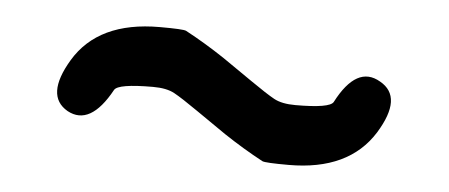

<svg xmlns="http://www.w3.org/2000/svg" viewBox="-28 -505 627 268"><g transform="rotate(5 285.0 -371.0)"><path d="M383 -283Q350 -283 346 -285Q318 -300 291 -318L249 -347Q226 -363 215 -369Q204 -375 185 -375Q136 -375 131 -366Q102 -313 69 -331Q36 -350 67 -402Q101 -459 187 -459Q220 -459 224 -457Q252 -442 279 -424L321 -395Q344 -379 355 -373Q366 -367 385 -367Q433 -367 438 -376Q466 -430 500 -410Q534 -391 502 -339Q467 -283 383 -283Z"/></g></svg>

Font: Resource Han Rounded KR Medium
Style: Regular
Weight: 500
Designer: Cyano Hao (round all glyphs); Ryoko NISHIZUKA 西塚涼子 (kana, bopomofo & ideographs); Paul D. Hunt (Latin, Greek & Cyrillic)
Foundry: Cyano Hao
Version: 0.990